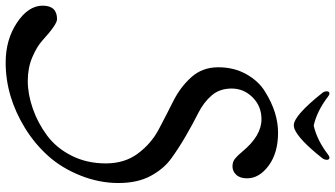

<svg xmlns="http://www.w3.org/2000/svg" viewBox="-412 -644 1212 695"><g transform="rotate(90 194.5 -296.0)"><path d="M395 -567Q338 -636 278 -636Q231 -636 199 -604Q167 -572 167 -528Q167 -484 192.5 -455Q218 -426 256 -407Q294 -388 338 -362.5Q382 -337 420 -309.5Q458 -282 483.5 -234.5Q509 -187 509 -118Q509 -49 482 19Q455 87 411 136Q367 185 310 220Q196 290 73 290Q-10 290 -71.5 249Q-133 208 -133 156Q-133 104 -84 104Q-65 104 -7 157Q15 177 53.5 193.5Q92 210 139.5 210Q187 210 239 192Q291 174 336.5 140.5Q382 107 410 51.5Q438 -4 438 -72.5Q438 -141 402 -189Q366 -237 315 -264Q264 -291 213 -316.5Q162 -342 126 -382Q90 -422 90 -479.5Q90 -537 115.5 -582Q141 -627 180 -650Q254 -696 327 -696Q400 -696 446 -662Q492 -628 492 -584Q492 -558 479 -544.5Q466 -531 449 -531Q432 -531 420.5 -540.5Q409 -550 395 -567ZM416 -882Q425 -882 425 -873Q425 -864 419 -856Q351 -770 312 -755Q304 -753 300 -753Q265 -753 183 -856Q177 -863 177 -872.5Q177 -882 186 -882Q189 -882 196 -877Q248 -837 301 -825Q354 -837 406 -877Q413 -882 416 -882Z"/></g></svg>

Font: Macondo Swash Caps
Style: Regular
Weight: 400
Designer: John Vargas Beltran
Foundry: John Vargas Beltran
Version: Version 2.001